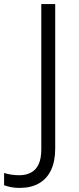

<svg xmlns="http://www.w3.org/2000/svg" viewBox="-105 -734 384 939"><path d="M-9 185Q-34 185 -52.5 181Q-71 177 -85 172V112Q-69 117 -50 120Q-31 123 -10 123Q22 123 46.5 110Q71 97 84 69Q97 41 97 -4V-714H165V-8Q165 54 145 97Q125 140 86 162.5Q47 185 -9 185Z"/></svg>

Font: Noto Sans Syriac Eastern Light
Style: Regular
Weight: 300
Designer: Patrick Giasson and the Monotype Design Team
Foundry: Monotype Imaging Inc.
Version: Version 3.001